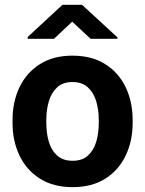

<svg xmlns="http://www.w3.org/2000/svg" viewBox="-20 -770 604 800"><path d="M32.2 -258.8V-269Q32.2 -346.2 61.5 -407Q90.8 -467.8 146.5 -502.9Q202.1 -538.1 281.7 -538.1Q362.3 -538.1 418.2 -502.9Q474.1 -467.8 503.4 -407Q532.7 -346.2 532.7 -269V-258.8Q532.7 -182.1 503.4 -121.3Q474.1 -60.5 418.5 -25.4Q362.8 9.8 282.7 9.8Q202.6 9.8 146.7 -25.4Q90.8 -60.5 61.5 -121.3Q32.2 -182.1 32.2 -258.8ZM172.9 -269V-258.8Q172.9 -214.8 183.6 -179Q194.3 -143.1 218.5 -121.6Q242.7 -100.1 282.7 -100.1Q322.3 -100.1 346.2 -121.6Q370.1 -143.1 380.9 -179Q391.6 -214.8 391.6 -258.8V-269Q391.6 -312 380.9 -348.1Q370.1 -384.3 345.9 -406.2Q321.8 -428.2 281.7 -428.2Q242.2 -428.2 218.3 -406.2Q194.3 -384.3 183.6 -348.1Q172.9 -312 172.9 -269ZM321.8 -750 469.2 -614.3V-608.4H357.4L280.8 -679.7L205.1 -608.4H95.2V-615.7L240.2 -750Z"/></svg>

Font: Vazirmatn FD
Style: Bold
Weight: 700
Designer: Saber Rastikerdar
Foundry: Saber Rastikerdar
Version: Version 33.001